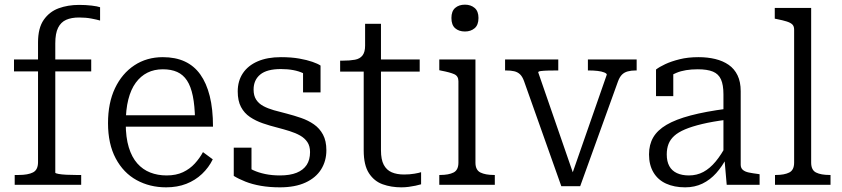

<svg xmlns="http://www.w3.org/2000/svg" viewBox="-20 -792 3610 823"><path d="M40 -537H371V-486H40ZM409 -761V-704Q395 -708 371.5 -712.5Q348 -717 319 -717Q286 -717 263.5 -707Q241 -697 229 -673Q217 -649 217 -606V-52Q217 -49 230.5 -46.5Q244 -44 264.5 -43Q285 -42 305 -42H328V0H43V-42H60Q100 -42 121.5 -53Q143 -64 143 -97V-610Q143 -672 167.5 -707Q192 -742 231.5 -756.5Q271 -771 319 -771Q348 -771 373 -768Q398 -765 409 -761Z M519 -263Q519 -203 532 -160.5Q545 -118 568.5 -91.5Q592 -65 624 -52.5Q656 -40 694 -40Q735 -40 764.5 -54Q794 -68 815 -91Q836 -114 850 -140L892 -109Q875 -74 846 -46.5Q817 -19 778.5 -4Q740 11 692 11Q622 11 565.5 -20Q509 -51 476 -113Q443 -175 443 -264Q443 -351 473 -414Q503 -477 556 -512Q609 -547 678 -547Q732 -547 772 -528.5Q812 -510 838.5 -473Q865 -436 879 -380.5Q893 -325 893 -249H499V-298H839L816 -279Q815 -339 806.5 -380.5Q798 -422 781.5 -447Q765 -472 739.5 -483.5Q714 -495 678 -495Q641 -495 612 -480.5Q583 -466 562 -437.5Q541 -409 530 -365.5Q519 -322 519 -263Z M1309 -140Q1309 -166 1297.5 -183Q1286 -200 1266.5 -211Q1247 -222 1221.5 -230Q1196 -238 1169 -245Q1137 -253 1106.5 -263.5Q1076 -274 1051.5 -290.5Q1027 -307 1013 -333.5Q999 -360 999 -400Q999 -445 1021 -478Q1043 -511 1084.5 -529Q1126 -547 1184 -547Q1229 -547 1262.5 -541Q1296 -535 1319 -527Q1342 -519 1354 -511V-396H1279V-495Q1287 -494 1293 -491Q1299 -488 1303 -483.5Q1307 -479 1309 -471.5Q1311 -464 1311 -455Q1299 -469 1280 -478Q1261 -487 1237 -491.5Q1213 -496 1184 -496Q1124 -496 1095.5 -472.5Q1067 -449 1067 -408Q1067 -382 1078 -365Q1089 -348 1108.5 -337.5Q1128 -327 1154 -319.5Q1180 -312 1209 -305Q1240 -297 1270.5 -286.5Q1301 -276 1325.5 -259Q1350 -242 1364.5 -215Q1379 -188 1379 -148Q1379 -102 1356.5 -66Q1334 -30 1289.5 -9.5Q1245 11 1180 11Q1135 11 1098 4.5Q1061 -2 1032 -13.5Q1003 -25 982 -38V-159H1058V-29Q1046 -35 1039 -42.5Q1032 -50 1029 -57Q1026 -64 1025.5 -72Q1025 -80 1026 -87Q1043 -73 1065.5 -62.5Q1088 -52 1117 -46Q1146 -40 1180 -40Q1223 -40 1251.5 -51.5Q1280 -63 1294.5 -85Q1309 -107 1309 -140Z M1438 -485V-532H1449Q1480 -532 1501.5 -536Q1523 -540 1534 -554.5Q1545 -569 1545 -596L1596 -537H1779V-485ZM1613 -148Q1613 -108 1625 -85.5Q1637 -63 1659 -53.5Q1681 -44 1712 -44Q1736 -44 1756.5 -47.5Q1777 -51 1785 -54V-2Q1775 1 1761 4Q1747 7 1731.5 9Q1716 11 1700 11Q1657 11 1620.5 -2Q1584 -15 1561.5 -49.5Q1539 -84 1539 -147V-522L1545 -530V-690H1613Z M1973 -657Q1947 -657 1931 -671Q1915 -685 1915 -715Q1915 -744 1931 -758Q1947 -772 1973 -772Q1998 -772 2014.5 -758Q2031 -744 2031 -715Q2031 -685 2014.5 -671Q1998 -657 1973 -657ZM2018 -537V-95Q2018 -63 2039.5 -52.5Q2061 -42 2097 -42H2101V0H1863V-42H1867Q1903 -42 1924 -52.5Q1945 -63 1945 -95V-444Q1945 -466 1927 -474Q1909 -482 1872 -489L1863 -491V-537Z M2581 -472Q2581 -477 2570 -481.5Q2559 -486 2541.5 -488Q2524 -490 2504 -490H2500V-537H2709V-490H2704Q2686 -490 2671 -486Q2656 -482 2646 -472Q2636 -462 2629 -443L2467 6H2386L2226 -445Q2219 -464 2209 -473.5Q2199 -483 2184.5 -486.5Q2170 -490 2149 -490H2145V-537H2373V-490H2368Q2347 -490 2328.5 -489.5Q2310 -489 2298.5 -487.5Q2287 -486 2287 -482L2444 -28L2429 -36Z M3096 -326V-279Q3034 -271 2990 -260.5Q2946 -250 2916.5 -237.5Q2887 -225 2870 -209.5Q2853 -194 2845.5 -174.5Q2838 -155 2838 -130Q2838 -100 2849 -80Q2860 -60 2881.5 -50Q2903 -40 2933 -40Q2967 -40 2995 -55Q3023 -70 3047.5 -99.5Q3072 -129 3094 -171L3096 -118Q3076 -79 3050 -50Q3024 -21 2991 -5Q2958 11 2917 11Q2870 11 2835 -5Q2800 -21 2781 -53Q2762 -85 2762 -130Q2762 -172 2780 -203Q2798 -234 2837 -257Q2876 -280 2940 -297Q3004 -314 3096 -326ZM3095 0 3085 -115 3081 -120V-388Q3081 -428 3070.5 -451.5Q3060 -475 3036 -485Q3012 -495 2971 -495Q2916 -495 2880 -480Q2844 -465 2825 -446Q2823 -453 2825.5 -460.5Q2828 -468 2834 -474.5Q2840 -481 2848 -485.5Q2856 -490 2866 -491V-380H2792V-494Q2806 -505 2831.5 -517Q2857 -529 2893 -538Q2929 -547 2974 -547Q3013 -547 3046 -539Q3079 -531 3103.5 -514Q3128 -497 3141.5 -469Q3155 -441 3155 -401V-86Q3155 -72 3164 -64Q3173 -56 3190 -52.5Q3207 -49 3231 -46L3236 -45V0Z M3457 -758V-95Q3457 -63 3478 -52.5Q3499 -42 3536 -42H3540V0H3302V-42H3306Q3342 -42 3363 -52.5Q3384 -63 3384 -95V-665Q3384 -680 3376 -687.5Q3368 -695 3352 -700Q3336 -705 3311 -710L3301 -712V-758Z"/></svg>

Font: Roboto Serif SemiCondensed Light
Style: Regular
Weight: 300
Width: 4
Designer: Greg Gazdowicz
Foundry: Commercial Type
Version: Version 1.007